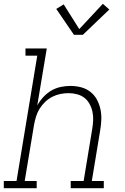

<svg xmlns="http://www.w3.org/2000/svg" viewBox="-35 -990 655 1010"><path d="M-15 0V-38H52L161 -697H99V-735H211L161 -435Q174 -459 193 -479.5Q212 -500 235 -513.5Q258 -527 284 -532.5Q310 -538 335 -538Q364 -538 391 -531Q418 -524 439.5 -507.5Q461 -491 474 -467.5Q487 -444 493 -417Q499 -390 498 -361.5Q497 -333 492 -304L448 -38H511V0H337V-38H405L450 -311Q454 -334 455 -357Q456 -380 451.5 -401.5Q447 -423 436.5 -442.5Q426 -462 409.5 -475Q393 -488 371 -494Q349 -500 326 -500Q304 -500 282 -495.5Q260 -491 239.5 -480.5Q219 -470 202 -453.5Q185 -437 173 -417.5Q161 -398 154.5 -376.5Q148 -355 144 -333L95 -38H158V0ZM354 -807 261 -943 300 -967 382 -837 506 -970 540 -940 401 -807Z"/></svg>

Font: Iosevka Curly Slab XLtExObl
Style: Regular
Weight: 200
Width: 7
Italic angle: -9°
Monospace: yes
Designer: Belleve Invis
Foundry: Belleve Invis
Version: Version 11.0.0; ttfautohint (v1.8.3)